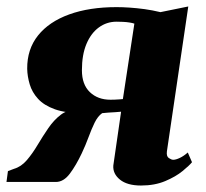

<svg xmlns="http://www.w3.org/2000/svg" viewBox="-36 -562 636 593"><path d="M544 -91 557 -61Q549 -51 528 -33.8Q507 -16.5 474.5 -2.8Q442 11 399.5 11Q357 11 334.5 -7.2Q312 -25.5 314 -51L338 -217Q330.5 -216 319.8 -215.5Q309 -215 298.2 -214.2Q287.5 -213.5 279.5 -212.5Q266 -203 256.2 -183Q246.5 -163 237.5 -138.5Q228.5 -114 216.5 -88.5Q199 -51.5 179.8 -25.8Q160.5 0 136.5 0H-16L-11.5 -33.5L7 -40.5Q29.5 -47 47 -67.5Q64.5 -88 80.2 -114.5Q96 -141 113.2 -166.2Q130.5 -191.5 152 -207.8Q173.5 -224 204 -223L219.5 -212.5Q167 -212.5 133.5 -224.5Q100 -236.5 81.5 -256.8Q63 -277 55.8 -301.5Q48.5 -326 48 -349.5Q47.5 -410 81.5 -452.5Q115.5 -495 177.8 -517.5Q240 -540 324 -540Q343 -540 364.8 -538.5Q386.5 -537 410.5 -533.8Q434.5 -530.5 459.5 -524.5L545.5 -542L479.5 -94.5Q477.5 -79 485.5 -73.8Q493.5 -68.5 499 -68.5Q507 -68.5 519.2 -74.2Q531.5 -80 544 -91ZM343.5 -256 379 -489Q373.5 -491 364 -492.5Q354.5 -494 343.8 -494.5Q333 -495 324 -495Q293.5 -495 269.2 -477.2Q245 -459.5 231 -426.2Q217 -393 217 -345Q217 -301 241.5 -277.5Q266 -254 305 -254Q310 -254 317.2 -254.2Q324.5 -254.5 331.8 -255Q339 -255.5 343.5 -256Z"/></svg>

Font: Merriweather 72pt Black
Style: Italic
Weight: 900
Italic angle: -7.8°
Version: Version 2.101